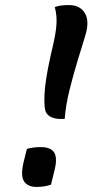

<svg xmlns="http://www.w3.org/2000/svg" viewBox="-20 -730 390 757"><path d="M235 -261H219Q199 -261 183.5 -267.5Q168 -274 161 -288Q153 -305 155.5 -358.5Q158 -412 178 -503L192 -565Q202 -611 203 -641.5Q204 -672 196 -702Q206 -706 219 -708Q232 -710 252 -710Q295 -710 314.5 -678.5Q334 -647 316 -589L287 -494Q268 -432 253.5 -373Q239 -314 235 -261ZM181 -2Q156 7 124 7Q89 7 74.5 -15.5Q60 -38 74 -95L86 -143Q110 -150 141 -150Q181 -150 194 -128Q207 -106 195 -59Z"/></svg>

Font: Recursive Sn Csl St
Style: Italic
Weight: 400
Italic angle: -15°
Version: Version 1.079;hotconv 1.0.112;makeotfexe 2.5.65598; ttfautoh